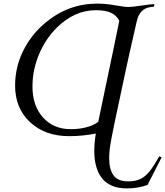

<svg xmlns="http://www.w3.org/2000/svg" viewBox="-20 -755 919 1068"><path d="M697.3 -716.3Q713.9 -716.3 763.4 -723.6Q813 -731 838.9 -732.4L835.9 -717.8L821.8 -716.3Q788.6 -712.9 768.3 -692.6Q748 -672.4 739.7 -632.3Q690.4 -418 674.3 -339.8Q660.2 -271.5 641.8 -186.8Q623.5 -102.1 616.2 -66.7Q608.9 -31.2 600.6 11.7Q592.3 54.7 589.8 78.9Q587.4 103 587.4 126.5Q587.4 187 611.6 220.5Q635.7 253.9 692.9 253.9Q733.4 253.9 760.7 240.7Q788.1 227.5 810.8 199.7Q833.5 171.9 865.7 114.7L879.4 119.6Q858.9 159.7 832.8 210.7Q806.6 261.7 800.3 273.9Q748 293 684.6 293Q636.2 293 600.8 277.3Q565.4 261.7 544.7 233.2Q523.9 204.6 514.2 167.5Q504.4 130.4 504.4 84Q504.4 38.1 513.2 -12.2Q438.5 2.4 364.3 2.4Q231 2.4 147.5 -75.2Q64 -152.8 64 -278.3Q64 -381.8 109.4 -473.1Q154.8 -564.5 234.9 -630.4Q361.3 -734.9 521 -734.9Q569.3 -734.9 619.6 -725.6Q669.9 -716.3 697.3 -716.3ZM513.2 -698.2Q396 -698.2 298.8 -604Q235.8 -543 198.2 -455.3Q160.6 -367.7 160.6 -273.4Q160.6 -166.5 219.2 -101.6Q277.8 -36.6 372.6 -36.6Q468.8 -36.6 526.4 -76.7Q537.6 -131.3 564.5 -259Q591.3 -386.7 611.8 -484.9Q632.3 -583 643.6 -639.6Q627.4 -670.4 596.9 -684.3Q566.4 -698.2 513.2 -698.2Z"/></svg>

Font: Flanker
Style: Italic
Weight: 400
Italic angle: -12°
Designer: Flanker
Version: Version 2.027